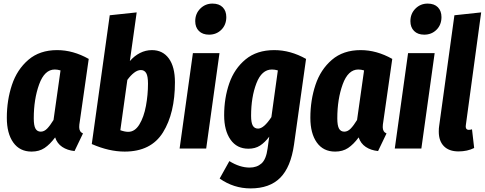

<svg xmlns="http://www.w3.org/2000/svg" viewBox="-20 -827 2699 1069"><path d="M474 -499 424 -149Q421 -133 421 -119Q421 -93 442 -84L395 14Q355 10 326.5 -9Q298 -28 287 -62Q258 -23 228 -3Q198 17 156 17Q90 17 54 -33.5Q18 -84 18 -171Q18 -269 46.5 -354.5Q75 -440 138 -494Q201 -548 298 -548Q387 -548 474 -499ZM168 -168Q168 -128 177.5 -111Q187 -94 207 -94Q226 -94 242.5 -111Q259 -128 278 -159L317 -435Q300 -440 285 -440Q228 -440 198 -357.5Q168 -275 168 -168Z M954 -369Q954 -197 887.5 -90Q821 17 674 17Q587 17 491 -25L591 -742L741 -758L703 -487Q728 -516 759.5 -532Q791 -548 826 -548Q886 -548 920 -501.5Q954 -455 954 -369ZM689 -382 650 -102Q675 -93 694 -93Q731 -93 756 -134Q781 -175 792.5 -237Q804 -299 804 -361Q804 -403 794 -420Q784 -437 764 -437Q746 -437 726.5 -422Q707 -407 689 -382Z M1202 -531 1128 0H980L1054 -531ZM1067 -709Q1067 -751 1095 -779Q1123 -807 1163 -807Q1200 -807 1220 -786.5Q1240 -766 1240 -732Q1240 -689 1212.5 -661.5Q1185 -634 1144 -634Q1108 -634 1087.5 -654.5Q1067 -675 1067 -709Z M1684 -499 1617 -22Q1599 104 1540 163Q1481 222 1375 222Q1281 222 1203 167L1257 70Q1315 106 1370 106Q1410 106 1436 83Q1462 60 1470 -1L1479 -66Q1455 -34 1428 -16.5Q1401 1 1363 1Q1299 1 1263.5 -49.5Q1228 -100 1228 -185Q1228 -281 1256.5 -363Q1285 -445 1347.5 -496.5Q1410 -548 1507 -548Q1597 -548 1684 -499ZM1378 -182Q1378 -144 1387.5 -127.5Q1397 -111 1417 -111Q1449 -111 1491 -175L1527 -435Q1510 -440 1494 -440Q1437 -440 1407.5 -363Q1378 -286 1378 -182Z M2164 -499 2114 -149Q2111 -133 2111 -119Q2111 -93 2132 -84L2085 14Q2045 10 2016.5 -9Q1988 -28 1977 -62Q1948 -23 1918 -3Q1888 17 1846 17Q1780 17 1744 -33.5Q1708 -84 1708 -171Q1708 -269 1736.5 -354.5Q1765 -440 1828 -494Q1891 -548 1988 -548Q2077 -548 2164 -499ZM1858 -168Q1858 -128 1867.5 -111Q1877 -94 1897 -94Q1916 -94 1932.5 -111Q1949 -128 1968 -159L2007 -435Q1990 -440 1975 -440Q1918 -440 1888 -357.5Q1858 -275 1858 -168Z M2400 -531 2326 0H2178L2252 -531ZM2265 -709Q2265 -751 2293 -779Q2321 -807 2361 -807Q2398 -807 2418 -786.5Q2438 -766 2438 -732Q2438 -689 2410.5 -661.5Q2383 -634 2342 -634Q2306 -634 2285.5 -654.5Q2265 -675 2265 -709Z M2574 -133Q2573 -129 2573 -123Q2573 -104 2590 -104Q2599 -104 2608 -107L2620 -3Q2582 16 2533 16Q2480 16 2451.5 -13Q2423 -42 2423 -94Q2423 -114 2425 -125L2510 -742L2659 -758Z"/></svg>

Font: Fira Sans Extra Condensed
Style: Bold Italic
Weight: 700
Width: 3
Italic angle: -8°
Designer: Carrois Corporate & Edenspiekermann AG
Foundry: Carrois Corporate GbR & Edenspiekermann AG
Version: Version 4.203